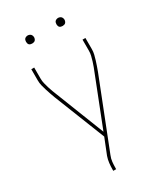

<svg xmlns="http://www.w3.org/2000/svg" viewBox="-222 -788 944 1094"><g transform="rotate(-30 250.0 -241.0)"><path d="M187 215V208Q187 186 189.5 164.5Q192 143 199 123L240 20L107 -316Q101 -332 95.5 -348Q90 -364 85 -380Q80 -396 76 -412.5Q72 -429 72 -447V-520H91V-446Q91 -430 95 -414.5Q99 -399 103.5 -383.5Q108 -368 114 -352.5Q120 -337 126 -322L250 -6L374 -322Q380 -337 386 -352.5Q392 -368 396.5 -383.5Q401 -399 405 -414.5Q409 -430 409 -447V-520H428V-447Q428 -429 424 -412.5Q420 -396 415 -380Q410 -364 404.5 -348Q399 -332 393 -316L218 129Q210 148 208 168Q206 188 206 208V215ZM350 -644Q345 -644 339.5 -645.5Q334 -647 330.5 -650.5Q327 -654 325.5 -659.5Q324 -665 324 -670Q324 -675 325.5 -680.5Q327 -686 330.5 -689.5Q334 -693 339.5 -695Q345 -697 350 -697Q355 -697 360.5 -695Q366 -693 369.5 -689.5Q373 -686 375 -680.5Q377 -675 377 -670Q377 -665 375 -659.5Q373 -654 369.5 -650.5Q366 -647 360.5 -645.5Q355 -644 350 -644ZM150 -644Q145 -644 139.5 -645.5Q134 -647 130.5 -650.5Q127 -654 125.5 -659.5Q124 -665 124 -670Q124 -675 125.5 -680.5Q127 -686 130.5 -689.5Q134 -693 139.5 -695Q145 -697 150 -697Q155 -697 160.5 -695Q166 -693 169.5 -689.5Q173 -686 175 -680.5Q177 -675 177 -670Q177 -665 175 -659.5Q173 -654 169.5 -650.5Q166 -647 160.5 -645.5Q155 -644 150 -644Z"/></g></svg>

Font: Iosevka Term Curly Thin
Style: Regular
Weight: 100
Designer: Belleve Invis
Foundry: Belleve Invis
Version: Version 32.3.0